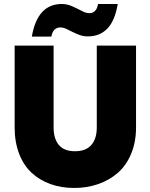

<svg xmlns="http://www.w3.org/2000/svg" viewBox="-20 -933 752 960"><path d="M53.2 -295.9V-705.1H248V-295.9Q248 -239.3 274.4 -208Q300.8 -176.8 355 -176.8Q409.2 -176.8 436.5 -208Q463.9 -239.3 463.9 -295.9V-705.1H660.2V-295.9Q660.2 -222.7 635.7 -164.1Q611.3 -105.5 568.8 -68.6Q526.4 -31.7 470.7 -12.5Q415 6.8 351.1 6.8Q286.6 6.8 232.7 -12.5Q178.7 -31.7 138.4 -68.8Q98.1 -106 75.7 -164.1Q53.2 -222.2 53.2 -295.9ZM139.2 -750Q167 -913.1 289.1 -913.1Q315.4 -913.1 341.1 -901.6Q366.7 -890.1 388.2 -878.7Q409.7 -867.2 425.8 -867.2Q462.9 -867.2 470.2 -913.1H568.8Q554.2 -828.1 516.4 -789.6Q478.5 -751 418.9 -751Q392.6 -751 366.9 -762.2Q341.3 -773.4 319.8 -784.7Q298.3 -795.9 282.2 -795.9Q245.1 -795.9 236.8 -750Z"/></svg>

Font: Poppins ExtraBold
Style: Regular
Weight: 800
Designer: Ninad Kale (Devanagari), Jonny Pinhorn (Latin)
Foundry: Indian Type Foundry
Version: Version 3.200;PS 1.000;hotconv 16.6.54;makeotf.lib2.5.65590